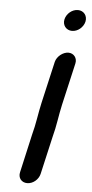

<svg xmlns="http://www.w3.org/2000/svg" viewBox="-55 -715 400 838"><g transform="rotate(5 145.0 -296.0)"><path d="M171 -448 129 -265C118 -217 113 -170 100 -123L62 45C56 70 72 90 97 90C122 90 146 70 152 45L190 -121C203 -168 208 -217 219 -265L261 -448C267 -472 251 -493 227 -493C203 -493 177 -472 171 -448ZM197 -637C191 -611 208 -589 234 -589C259 -589 283 -609 289 -634C295 -660 278 -682 252 -682C227 -682 203 -662 197 -637Z"/></g></svg>

Font: Electronic
Style: BlkIt
Weight: 900
Version: Version 1.011